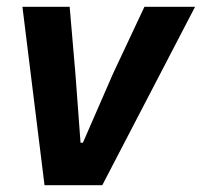

<svg xmlns="http://www.w3.org/2000/svg" viewBox="-20 -545 594 565"><path d="M281 0H111L46 -525H185L202 -327L217 -125H224L312 -327L405 -525H554Z"/></svg>

Font: IBM Plex Sans
Style: Italic
Weight: 400
Italic angle: -11.31°
Designer: Mike Abbink, Paul van der Laan, Pieter van Rosmalen
Foundry: Bold Monday
Version: Version 3.201